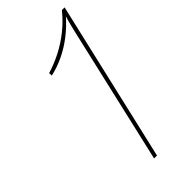

<svg xmlns="http://www.w3.org/2000/svg" viewBox="-216 -703 745 745"><g transform="rotate(-45 157.0 -330.0)"><path d="M145 0 276 -568Q280 -584 283.5 -598.5Q287 -613 293 -632Q266 -601 233 -575.5Q200 -550 164 -533Q128 -516 92 -508L91 -522Q128 -533 165.5 -552Q203 -571 237.5 -598.5Q272 -626 299 -660H314L161 0Z"/></g></svg>

Font: Work Sans Thin
Style: Italic
Weight: 250
Italic angle: -13°
Designer: Wei Huang
Foundry: Wei Huang
Version: Version 2.012